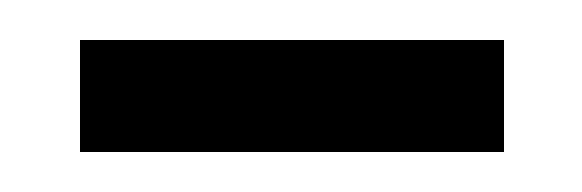

<svg xmlns="http://www.w3.org/2000/svg" viewBox="-20 -820 291 96"><path d="M232 -800V-744H20V-800Z"/></svg>

Font: Adderley Regular
Style: Regular
Weight: 400
Designer: gorohovskiy
Version: Version 1.003 November 13, 2017